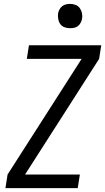

<svg xmlns="http://www.w3.org/2000/svg" viewBox="-20 -968 541 988"><path d="M8 0 19 -70 400 -665H118L129 -735H501L490 -665L109 -70H391L380 0ZM340 -823Q325 -823 311.5 -828Q298 -833 290 -844.5Q282 -856 279.5 -870.5Q277 -885 279 -900Q281 -910 286.5 -920Q292 -930 300.5 -936.5Q309 -943 319.5 -945.5Q330 -948 341 -948Q356 -948 369.5 -942.5Q383 -937 391 -925.5Q399 -914 402 -899.5Q405 -885 402 -870Q400 -860 394.5 -850Q389 -840 380.5 -833.5Q372 -827 361.5 -825Q351 -823 340 -823Z"/></svg>

Font: Iosevka SS18
Style: Italic
Weight: 400
Italic angle: -9°
Monospace: yes
Designer: Belleve Invis
Foundry: Belleve Invis
Version: Version 25.1.1; ttfautohint (v1.8.4)